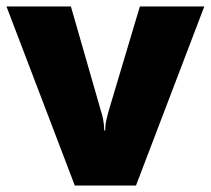

<svg xmlns="http://www.w3.org/2000/svg" viewBox="-20 -573 651 593"><path d="M211 0 0 -553H199L293 -226Q295 -222 298.5 -204Q302 -186 302 -170H305Q305 -187 308.5 -202Q312 -217 314 -225L412 -553H611L400 0Z"/></svg>

Font: Noto Sans Syriac Western Black
Style: Regular
Weight: 900
Designer: Patrick Giasson and the Monotype Design Team
Foundry: Monotype Imaging Inc.
Version: Version 3.000; ttfautohint (v1.8.4.7-5d5b)